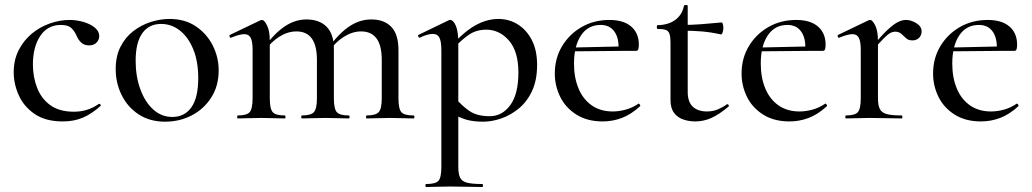

<svg xmlns="http://www.w3.org/2000/svg" viewBox="-20 -475 4138 770"><path d="M232 12Q163 12 119.5 -17.5Q76 -47 55.5 -92.5Q35 -138 35 -185Q35 -235 55 -274Q75 -313 107.5 -340Q140 -367 180 -381Q220 -395 259 -395Q287 -395 314.5 -387Q342 -379 360 -364.5Q378 -350 378 -330Q378 -316 367.5 -304.5Q357 -293 337 -293Q318 -293 306 -304Q294 -315 287 -332Q278 -352 265 -363.5Q252 -375 224 -375Q171 -375 141.5 -331Q112 -287 112 -216Q112 -166 129 -122.5Q146 -79 182 -53Q218 -27 276 -27Q304 -27 328.5 -34.5Q353 -42 376 -58Q379 -60 382.5 -56Q386 -52 383 -50Q349 -19 313 -3.5Q277 12 232 12Z M642 13Q581 13 536.5 -16Q492 -45 468 -93.5Q444 -142 444 -198Q444 -250 463.5 -288Q483 -326 515 -350.5Q547 -375 585 -387Q623 -399 660 -399Q722 -399 766 -369Q810 -339 833.5 -292Q857 -245 857 -193Q857 -130 827 -83.5Q797 -37 748.5 -12Q700 13 642 13ZM671 -6Q720 -6 747.5 -44.5Q775 -83 775 -162Q775 -229 755 -277.5Q735 -326 701.5 -352.5Q668 -379 626 -379Q577 -379 550.5 -341.5Q524 -304 524 -231Q524 -168 543 -116.5Q562 -65 595 -35.5Q628 -6 671 -6Z M1450 0Q1448 0 1448 -6Q1448 -12 1450 -12Q1487 -12 1499 -25.5Q1511 -39 1511 -81V-235Q1511 -349 1428 -349Q1394 -349 1360 -328Q1326 -307 1302 -272L1298 -284Q1338 -340 1380 -368.5Q1422 -397 1469 -397Q1521 -397 1549.5 -367Q1578 -337 1578 -274V-81Q1578 -39 1589.5 -25.5Q1601 -12 1638 -12Q1642 -12 1642 -6Q1642 0 1638 0Q1620 0 1595.5 -1Q1571 -2 1544 -2Q1518 -2 1493.5 -1Q1469 0 1450 0ZM1191 0Q1188 0 1188 -6Q1188 -12 1191 -12Q1227 -12 1239 -25.5Q1251 -39 1251 -81V-235Q1251 -349 1169 -349Q1134 -349 1100.5 -328Q1067 -307 1043 -272L1039 -284Q1079 -340 1121 -368.5Q1163 -397 1209 -397Q1261 -397 1290 -367.5Q1319 -338 1319 -279V-81Q1319 -39 1330.5 -25.5Q1342 -12 1379 -12Q1382 -12 1382 -6Q1382 0 1379 0Q1360 0 1336 -1Q1312 -2 1285 -2Q1258 -2 1233.5 -1Q1209 0 1191 0ZM934 0Q931 0 931 -6Q931 -12 934 -12Q970 -12 981.5 -25.5Q993 -39 993 -81V-276Q993 -308 985.5 -323Q978 -338 960 -338Q950 -338 937 -334.5Q924 -331 907 -324Q903 -322 901 -327.5Q899 -333 902 -335L1025 -394Q1029 -395 1031 -395Q1040 -395 1051 -373Q1062 -351 1062 -310V-81Q1062 -39 1073.5 -25.5Q1085 -12 1122 -12Q1125 -12 1125 -6Q1125 0 1122 0Q1103 0 1079 -1Q1055 -2 1028 -2Q1001 -2 976.5 -1Q952 0 934 0Z M1689 275Q1686 275 1686 269Q1686 263 1689 263Q1727 263 1738.5 250Q1750 237 1750 194V-274Q1750 -308 1742.5 -323.5Q1735 -339 1715 -339Q1706 -339 1693 -335.5Q1680 -332 1664 -324Q1660 -323 1657.5 -328.5Q1655 -334 1658 -335L1778 -393Q1781 -395 1785 -395Q1798 -395 1808 -372Q1818 -349 1818 -304V194Q1818 222 1825 237Q1832 252 1852.5 257.5Q1873 263 1914 263Q1917 263 1917 269Q1917 275 1914 275Q1887 275 1854 274Q1821 273 1784 273Q1757 273 1732 274Q1707 275 1689 275ZM1917 13Q1879 13 1850.5 5Q1822 -3 1785 -25L1806 -82Q1832 -51 1862.5 -30Q1893 -9 1944 -9Q1994 -9 2026.5 -53.5Q2059 -98 2059 -184Q2059 -269 2021 -312.5Q1983 -356 1930 -356Q1888 -356 1856.5 -333Q1825 -310 1795 -277L1786 -286Q1837 -345 1884 -372Q1931 -399 1979 -399Q2021 -399 2056 -377.5Q2091 -356 2112.5 -315Q2134 -274 2134 -215Q2134 -153 2113.5 -109.5Q2093 -66 2059.5 -39Q2026 -12 1989 0.5Q1952 13 1917 13Z M2397 12Q2335 12 2291.5 -15.5Q2248 -43 2226.5 -87Q2205 -131 2205 -180Q2205 -241 2234 -289.5Q2263 -338 2312.5 -366.5Q2362 -395 2424 -395Q2481 -395 2511.5 -368.5Q2542 -342 2542 -296Q2542 -285 2540 -278Q2538 -271 2531 -271H2460Q2464 -319 2445 -347Q2426 -375 2389 -375Q2338 -375 2310 -333Q2282 -291 2282 -220Q2282 -164 2300 -120.5Q2318 -77 2353 -52.5Q2388 -28 2437 -28Q2463 -28 2490 -35.5Q2517 -43 2540 -59Q2542 -61 2545.5 -56.5Q2549 -52 2547 -49Q2511 -16 2474 -2Q2437 12 2397 12ZM2259 -269 2258 -284 2483 -289V-271Z M2768 12Q2744 12 2721 4.5Q2698 -3 2683.5 -22Q2669 -41 2669 -73V-304Q2669 -327 2665 -339Q2661 -351 2650 -355Q2639 -359 2617 -359Q2614 -359 2614 -366.5Q2614 -374 2617 -374Q2661 -375 2688.5 -395.5Q2716 -416 2723 -452Q2724 -455 2731 -455Q2738 -455 2738 -452V-107Q2738 -66 2758.5 -47Q2779 -28 2815 -28Q2840 -28 2860.5 -37Q2881 -46 2894 -56Q2898 -59 2901.5 -54.5Q2905 -50 2901 -47Q2864 -16 2833 -2Q2802 12 2768 12ZM2871 -337Q2831 -346 2794 -349Q2757 -352 2716 -352V-375Q2756 -375 2793.5 -378Q2831 -381 2874 -385Q2877 -385 2879 -378Q2881 -371 2881 -362Q2881 -354 2878 -345Q2875 -336 2871 -337Z M3146 12Q3084 12 3040.5 -15.5Q2997 -43 2975.5 -87Q2954 -131 2954 -180Q2954 -241 2983 -289.5Q3012 -338 3061.5 -366.5Q3111 -395 3173 -395Q3230 -395 3260.5 -368.5Q3291 -342 3291 -296Q3291 -285 3289 -278Q3287 -271 3280 -271H3209Q3213 -319 3194 -347Q3175 -375 3138 -375Q3087 -375 3059 -333Q3031 -291 3031 -220Q3031 -164 3049 -120.5Q3067 -77 3102 -52.5Q3137 -28 3186 -28Q3212 -28 3239 -35.5Q3266 -43 3289 -59Q3291 -61 3294.5 -56.5Q3298 -52 3296 -49Q3260 -16 3223 -2Q3186 12 3146 12ZM3008 -269 3007 -284 3232 -289V-271Z M3479 -271 3473 -282Q3511 -328 3536 -352Q3561 -376 3579 -385.5Q3597 -395 3613 -395Q3634 -395 3655 -382Q3676 -369 3676 -349Q3676 -334 3666 -323.5Q3656 -313 3639 -313Q3623 -313 3613.5 -322Q3604 -331 3594.5 -339.5Q3585 -348 3569 -348Q3561 -348 3551 -343Q3541 -338 3524.5 -321.5Q3508 -305 3479 -271ZM3373 0Q3370 0 3370 -6Q3370 -12 3373 -12Q3409 -12 3420.5 -25.5Q3432 -39 3432 -81V-276Q3432 -308 3424.5 -323Q3417 -338 3399 -338Q3389 -338 3376 -334.5Q3363 -331 3346 -324Q3342 -322 3340 -327.5Q3338 -333 3341 -335L3464 -394Q3468 -395 3470 -395Q3479 -395 3490 -373Q3501 -351 3501 -310V-81Q3501 -53 3508.5 -38Q3516 -23 3536.5 -17.5Q3557 -12 3596 -12Q3599 -12 3599 -6Q3599 0 3596 0Q3570 0 3537 -1Q3504 -2 3467 -2Q3440 -2 3415.5 -1Q3391 0 3373 0Z M3914 12Q3852 12 3808.5 -15.5Q3765 -43 3743.5 -87Q3722 -131 3722 -180Q3722 -241 3751 -289.5Q3780 -338 3829.5 -366.5Q3879 -395 3941 -395Q3998 -395 4028.5 -368.5Q4059 -342 4059 -296Q4059 -285 4057 -278Q4055 -271 4048 -271H3977Q3981 -319 3962 -347Q3943 -375 3906 -375Q3855 -375 3827 -333Q3799 -291 3799 -220Q3799 -164 3817 -120.5Q3835 -77 3870 -52.5Q3905 -28 3954 -28Q3980 -28 4007 -35.5Q4034 -43 4057 -59Q4059 -61 4062.5 -56.5Q4066 -52 4064 -49Q4028 -16 3991 -2Q3954 12 3914 12ZM3776 -269 3775 -284 4000 -289V-271Z"/></svg>

Font: Cormorant Light Medium
Style: Regular
Weight: 500
Version: Version 4.000